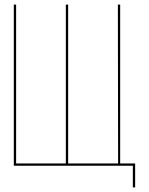

<svg xmlns="http://www.w3.org/2000/svg" viewBox="-20 -720 647 834"><path d="M567 94H557V0H40V-700H50V-10H266V-700H276V-10H493L492 -700H502V-10H567Z"/></svg>

Font: Bebas Neue Thin
Style: Regular
Weight: 200
Designer: Ryoichi Tsunekawa
Foundry: Ryoichi Tsunekawa
Version: Version 1.003;PS 001.003;hotconv 1.0.70;makeotf.lib2.5.58329